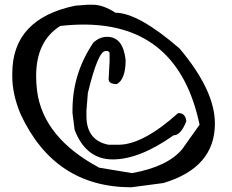

<svg xmlns="http://www.w3.org/2000/svg" viewBox="-20 -675 984 813"><path d="M434 -519Q501 -519 512 -421Q512 -340 475 -319H469Q440 -321 440 -340L444 -415V-452L437 -459H427Q395 -459 352 -281L346 -206V-184Q346 -80 440 -62H481Q585 -62 734 -196H737Q765 -196 769 -162Q746 -102 715 -102Q571 0 457.5 0Q344 0 296 -125L287 -196V-209Q287 -364 375 -494Q401 -519 434 -519ZM299 -651 352 -655H372Q417 -655 469 -621Q565 -621 740 -470Q890 -292 890 -152Q890 35 672 100L536 118Q211 118 67 -192Q32 -276 32 -351V-364Q32 -596 299 -651ZM235 -565Q133 -501 133 -353Q133 -323 137 -290Q163 -92 400 35L539 58Q690 31 752 -44L825 -147Q736 -571 334 -571Q287 -571 235 -565Z"/></svg>

Font: Just Me Again Down Here
Style: Regular
Weight: 400
Designer: Kimberly Geswein
Foundry: Kimberly Geswein
Version: Version 1.002 2007